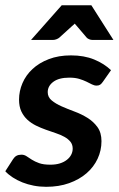

<svg xmlns="http://www.w3.org/2000/svg" viewBox="-24 -702 451 729"><path d="M366.7 -391.6Q361.3 -383.8 356.2 -380.4Q351.1 -377 342.8 -377Q334 -377 325 -381.6Q315.9 -386.2 304 -392.1Q292 -397.9 276.4 -402.6Q260.7 -407.2 239.3 -407.2Q199.7 -407.2 178.5 -391.4Q157.2 -375.5 157.2 -352.1Q157.2 -333 172.4 -320.6Q187.5 -308.1 210.2 -298.1Q232.9 -288.1 259.3 -278.3Q285.6 -268.6 308.3 -254.4Q331.1 -240.2 346.2 -219.2Q361.3 -198.2 361.3 -166Q361.3 -130.9 346.7 -99.4Q332 -67.9 304.7 -44.2Q277.3 -20.5 238.5 -6.6Q199.7 7.3 151.4 7.3Q127 7.3 104 2.9Q81.1 -1.5 61 -9.5Q41 -17.6 24.4 -28.3Q7.8 -39.1 -3.9 -51.8L25.9 -98.1Q31.2 -106.4 38.8 -110.6Q46.4 -114.7 57.6 -114.7Q67.9 -114.7 76.7 -108.9Q85.4 -103 96.9 -95.7Q108.4 -88.4 124.8 -82.5Q141.1 -76.7 167 -76.7Q187.5 -76.7 203.1 -81.5Q218.8 -86.4 229.7 -95Q240.7 -103.5 246.3 -114.5Q252 -125.5 252 -137.7Q252 -153.3 243.2 -164.1Q234.4 -174.8 220.2 -182.6Q206.1 -190.4 187.7 -196.5Q169.4 -202.6 150.1 -209.5Q130.9 -216.3 112.5 -225.3Q94.2 -234.4 80.1 -247.3Q65.9 -260.3 57.1 -278.8Q48.3 -297.4 48.3 -323.7Q48.3 -356 61.3 -386.2Q74.2 -416.5 99.4 -439.9Q124.5 -463.4 161.4 -477.5Q198.2 -491.7 245.6 -491.7Q295.4 -491.7 333.5 -476.1Q371.6 -460.4 397.5 -435.5ZM406.7 -550.3H327.6Q320.8 -550.3 314.5 -553Q308.1 -555.7 305.2 -559.1L268.6 -602.1Q266.6 -604.5 264.4 -606.9Q262.2 -609.4 259.8 -612.3Q256.8 -609.4 254.2 -606.9Q251.5 -604.5 249 -602.5L201.2 -559.1Q197.3 -555.7 190.4 -553Q183.6 -550.3 176.3 -550.3H93.8L210.4 -682.1H322.8Z"/></svg>

Font: Carlito
Style: Bold Italic
Weight: 700
Italic angle: -7°
Designer: Lukasz Dziedzic
Foundry: tyPoland Lukasz Dziedzic
Version: Version 1.104